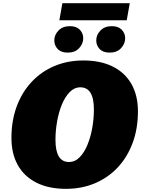

<svg xmlns="http://www.w3.org/2000/svg" viewBox="-20 -1171 893 1205"><path d="M393.6 14.2Q285.6 14.2 209 -24.4Q132.3 -63 92 -134.5Q51.8 -206.1 51.8 -305.2Q51.8 -413.6 84.7 -502.7Q117.7 -591.8 178 -656.5Q238.3 -721.2 321 -756.3Q403.8 -791.5 503.4 -791.5Q611.8 -791.5 688.5 -752.9Q765.1 -714.4 805.4 -642.8Q845.7 -571.3 845.7 -472.2Q845.7 -363.8 812.7 -274.7Q779.8 -185.5 719.5 -120.8Q659.2 -56.2 576.2 -21Q493.2 14.2 393.6 14.2ZM412.6 -154.3Q450.7 -154.3 479.7 -183.8Q508.8 -213.4 528.8 -262Q548.8 -310.5 559.1 -368.7Q569.3 -426.8 569.3 -484.4Q569.3 -623 484.4 -623Q446.8 -623 417.7 -593.5Q388.7 -564 368.7 -515.6Q348.6 -467.3 338.4 -408.9Q328.1 -350.6 328.1 -293.5Q328.1 -154.3 412.6 -154.3ZM352.5 -1043.9 371.6 -1150.9H794.4L775.4 -1043.9ZM404.8 -840.8Q363.3 -840.8 342 -863.5Q320.8 -886.2 320.8 -917.5Q320.8 -952.1 347.2 -979.5Q373.5 -1006.8 418.9 -1006.8Q459.5 -1006.8 481 -984.4Q502.4 -961.9 502.4 -931.2Q502.4 -897 476.8 -868.9Q451.2 -840.8 404.8 -840.8ZM668 -840.8Q626.5 -840.8 605.2 -863.5Q584 -886.2 584 -917.5Q584 -952.1 610.4 -979.5Q636.7 -1006.8 682.1 -1006.8Q722.7 -1006.8 744.1 -984.4Q765.6 -961.9 765.6 -931.2Q765.6 -897 740 -868.9Q714.4 -840.8 668 -840.8Z"/></svg>

Font: Bevan
Style: Italic
Weight: 400
Italic angle: -10°
Designer: Vernon Adams
Foundry: Vernon Adams
Version: Version 2.100; ttfautohint (v1.8.3)